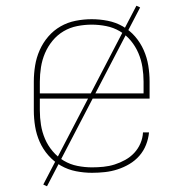

<svg xmlns="http://www.w3.org/2000/svg" viewBox="-20 -595 640 670"><path d="M301 8Q273 8 245 2.5Q217 -3 192.5 -17Q168 -31 149 -52.5Q130 -74 118.5 -100Q107 -126 102.5 -154Q98 -182 98 -210V-310Q98 -338 102.5 -366Q107 -394 118.5 -420Q130 -446 148.5 -467.5Q167 -489 191.5 -503Q216 -517 244 -522.5Q272 -528 300 -528Q328 -528 356 -522.5Q384 -517 408.5 -503Q433 -489 451.5 -467.5Q470 -446 481.5 -420Q493 -394 497.5 -366Q502 -338 502 -310V-251H119V-210Q119 -184 123 -159Q127 -134 137 -110.5Q147 -87 164 -67Q181 -47 203 -34Q225 -21 250.5 -16Q276 -11 301 -11Q321 -11 341 -13Q361 -15 380 -21Q399 -27 417 -37Q435 -47 448.5 -61.5Q462 -76 470 -94.5Q478 -113 479 -133H500Q498 -111 489.5 -89.5Q481 -68 466 -51Q451 -34 431.5 -22.5Q412 -11 390.5 -4Q369 3 346.5 5.5Q324 8 301 8ZM119 -269H481V-310Q481 -335 477 -360.5Q473 -386 463 -409.5Q453 -433 436.5 -453Q420 -473 398 -486Q376 -499 350.5 -504Q325 -509 300 -509Q275 -509 249.5 -504Q224 -499 202 -486Q180 -473 163.5 -453Q147 -433 137 -409.5Q127 -386 123 -360.5Q119 -335 119 -310ZM144 55 131 49 456 -575 469 -569Z"/></svg>

Font: Iosevka Etoile Thin
Style: Regular
Weight: 100
Designer: Belleve Invis
Foundry: Belleve Invis
Version: Version 22.1.2; ttfautohint (v1.8.4)